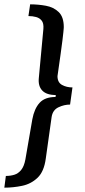

<svg xmlns="http://www.w3.org/2000/svg" viewBox="-42 -706 391 885"><path d="M-22 159 -15 105Q6 105 24 99.5Q42 94 55.5 77.5Q69 61 75 29L107 -156Q116 -205 140.5 -232Q165 -259 214 -259L215 -268Q172 -268 152.5 -289Q133 -310 137 -347L158 -573Q160 -598 150.5 -610.5Q141 -623 124.5 -627.5Q108 -632 89 -632L97 -686Q134 -686 169.5 -679.5Q205 -673 228.5 -650.5Q252 -628 252 -581Q252 -578 251.5 -573Q251 -568 250 -556.5Q249 -545 246 -521.5Q243 -498 237.5 -457.5Q232 -417 223 -355Q223 -326 244 -314.5Q265 -303 292 -303L281 -224Q254 -224 227.5 -211.5Q201 -199 196 -167L169 25Q161 85 131 113.5Q101 142 60 150.5Q19 159 -22 159Z"/></svg>

Font: Chivo Medium
Style: Italic
Weight: 500
Italic angle: -8.05°
Designer: Hector Gatti
Foundry: Omnibus-Type
Version: Version 2.002